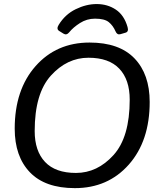

<svg xmlns="http://www.w3.org/2000/svg" viewBox="-20 -928 779 962"><path d="M273.9 -803.2Q306.2 -856 359.1 -881.8Q412.1 -907.7 464.4 -907.7Q518.6 -907.7 560.3 -879.9Q602.1 -852.1 619.1 -792.5Q626 -769 608.9 -764.2L583.5 -756.8Q566.9 -752 559.1 -770.5Q546.4 -799.8 525.1 -817.1Q503.9 -834.5 456.1 -834.5Q415 -834.5 380.6 -812.5Q346.2 -790.5 326.2 -765.6Q313.5 -750 298.3 -759.3L276.4 -772.9Q261.2 -782.7 273.9 -803.2ZM53.7 -283.2Q53.7 -478.5 158.2 -596.7Q262.7 -714.8 428.7 -714.8Q577.6 -714.8 653.8 -635.5Q730 -556.2 730 -417Q730 -221.7 625.5 -103.5Q521 14.6 355 14.6Q206.1 14.6 129.9 -64.7Q53.7 -144 53.7 -283.2ZM153.8 -271.5Q153.8 -171.4 205.8 -116.5Q257.8 -61.5 360.4 -61.5Q467.8 -61.5 548.8 -151.1Q629.9 -240.7 629.9 -428.7Q629.9 -528.8 577.9 -583.7Q525.9 -638.7 423.3 -638.7Q315.9 -638.7 234.9 -549.1Q153.8 -459.5 153.8 -271.5Z"/></svg>

Font: Istok Web
Style: BoldItalic
Weight: 700
Italic angle: -13°
Designer: Andrey V. Panov
Foundry: Andrey V. Panov
Version: Version 1.0.2g